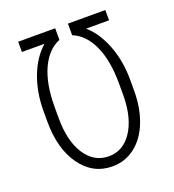

<svg xmlns="http://www.w3.org/2000/svg" viewBox="-132 -814 841 926"><g transform="rotate(-20 289.0 -350.5)"><path d="M255.4 -651.4Q193.4 -626 158.4 -550.5Q123.5 -475.1 123 -359.4V-297.4Q123 -179.7 168.2 -110.8Q213.4 -42 288.6 -42Q361.8 -42 406.7 -109.1Q451.7 -176.3 453.6 -288.6V-354.5Q453.6 -472.2 418.9 -548.8Q384.3 -625.5 320.8 -651.4V-710.9H512.7V-658.2H395Q448.7 -610.8 479.5 -530.3Q510.3 -449.7 510.3 -354.5V-298.3Q510.3 -208 482.4 -137.7Q454.6 -67.4 403.8 -28.8Q353 9.8 288.6 9.8Q189 9.8 127.4 -75.4Q65.9 -160.6 65.9 -301.3V-354.5Q65.9 -450.7 96.2 -530.3Q126.5 -609.9 181.2 -658.2H65.4V-710.9H255.4Z"/></g></svg>

Font: Roboto Condensed Light
Style: Regular
Weight: 300
Designer: Google
Version: Version 2.134; 2016